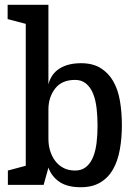

<svg xmlns="http://www.w3.org/2000/svg" viewBox="-20 -775 572 805"><path d="M163 0H13V-60L88 -80V-675L12 -695V-755H183V-421Q194 -465 229.5 -487.5Q265 -510 320 -510Q369 -510 402 -489.5Q435 -469 455 -434Q475 -399 483 -351.5Q491 -304 491 -250Q491 -196 482.5 -148.5Q474 -101 454.5 -66Q435 -31 401.5 -10.5Q368 10 319 10Q263 10 230 -12Q197 -34 183 -72ZM295 -440Q239 -440 211 -403.5Q183 -367 183 -316V-193Q183 -167 190 -143.5Q197 -120 211 -101Q225 -82 246 -71Q267 -60 295 -60Q323 -60 341.5 -75.5Q360 -91 370.5 -117Q381 -143 385 -177Q389 -211 389 -249Q389 -286 385 -321Q381 -356 370.5 -382Q360 -408 341.5 -424Q323 -440 295 -440Z"/></svg>

Font: Hermeneus One
Style: Regular
Weight: 400
Designer: Rodrigo Fuenzalida, Pablo Impallari
Foundry: Pablo Impallari, Rodrigo Fuenzalida
Version: Version 1.002; ttfautohint (v0.93) -l 8 -r 50 -G 200 -x 14 -